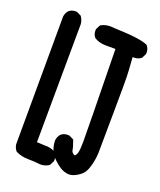

<svg xmlns="http://www.w3.org/2000/svg" viewBox="-141 -848 781 936"><g transform="rotate(20 250.0 -380.0)"><path d="M181.2 0Q149.9 -3.9 116 -3.9Q82 -3.9 51.8 -19L50.8 -20.5Q39.6 -33.7 37.1 -52.2L39.1 -715.8Q41.5 -733.9 53.2 -747.6Q67.4 -760.3 87.9 -760.3Q90.8 -760.3 95.7 -759.8L118.7 -748.5L119.6 -746.6Q130.4 -731.4 132.8 -711.4L128.9 -96.2Q150.4 -94.7 165 -94.7Q179.7 -94.7 186.5 -94Q193.4 -93.3 199.7 -91.8Q212.9 -88.4 225.6 -81.5L227.1 -80.1Q238.8 -65.4 238.8 -44.9Q238.8 -42 238.3 -37.1L226.6 -14.2L225.1 -13.2Q205.6 0 181.6 0ZM328.6 -2Q320.8 -2 314 -3.9Q284.2 -8.8 247.1 -44.9Q209 -81.5 209 -135.7V-136.2Q211.4 -154.8 223.1 -168.5Q237.3 -181.2 258.3 -181.2Q261.7 -181.2 266.6 -180.7L290.5 -168.9Q299.3 -144.5 302 -134.5Q304.7 -124.5 305.2 -119.6Q306.2 -109.9 315.4 -103Q320.8 -99.1 323.7 -99.1Q324.7 -99.1 325.7 -100.1L326.7 -101.1Q331.5 -105.5 335.4 -117.7Q340.3 -134.8 340.3 -175.3Q340.3 -253.9 333 -654.3H281.7Q250 -654.3 223.6 -669.9Q215.8 -678.7 213.1 -687.7Q210.4 -696.8 210.4 -705.1Q210.4 -708.5 210.9 -712.9L222.7 -735.8L224.6 -737.3Q246.1 -749.5 273.9 -749.5Q283.7 -749.5 294.4 -748Q369.6 -745.6 410.2 -739.7Q450.7 -733.9 467.3 -725.6L468.8 -725.1L469.7 -723.6Q481.9 -710 481.9 -689.5Q481.9 -686.5 481.4 -681.6L470.2 -659.2L469.2 -658.2Q454.6 -645.5 430.2 -645.5Q427.7 -645.5 425.3 -645.5Q427.2 -606 429.7 -578.1Q431.6 -558.6 431.6 -498.8Q431.6 -439 430.7 -368.7L428.7 -159.7Q428.7 -127 420.7 -93Q412.6 -59.1 401.4 -43Q390.1 -26.4 364.3 -12.2Q345.2 -2 328.6 -2Z"/></g></svg>

Font: Bakudai
Style: Bold
Weight: 700
Version: Version 1.48